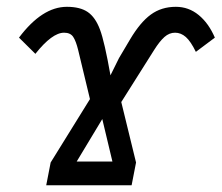

<svg xmlns="http://www.w3.org/2000/svg" viewBox="-20 -552 660 572"><path d="M503.9 -531.7Q542 -531.7 571.8 -507.3Q601.6 -482.9 620.1 -439.9L563.5 -397.5Q548.3 -428.7 533.7 -441.7Q519 -454.6 501.5 -454.6Q484.4 -454.6 470 -441.9Q455.6 -429.2 439 -402.8L341.3 -248L385.3 -67.9L372.1 0H117.7L130.9 -67.9L248 -256.8L212.9 -402.8Q206.5 -429.2 198.2 -441.9Q189.9 -454.6 170.9 -454.6Q135.3 -454.6 85.4 -391.6L36.6 -439.9Q105.5 -531.7 179.2 -531.7Q218.8 -531.7 241.5 -516.1Q264.2 -500.5 277.8 -464.1Q291.5 -427.7 309.1 -327.6L334.5 -378.9L367.2 -434.1Q397.5 -485.4 429.2 -508.5Q460.9 -531.7 503.9 -531.7ZM284.7 -197.3 208.5 -70.8H314.9Z"/></svg>

Font: Liberation Sans
Style: Italic
Weight: 400
Italic angle: -12°
Designer: Steve Matteson
Foundry: Ascender Corporation
Version: Version 2.1.5